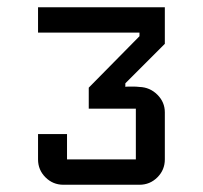

<svg xmlns="http://www.w3.org/2000/svg" viewBox="-20 -510 560 530"><path d="M435 -70Q435 -41 414.5 -20.5Q394 0 365 0H155Q126 0 105.5 -20.5Q85 -41 85 -70V-140H165V-70H355V-210H225V-268L365 -410V-420H85V-490H435V-389L326 -280V-270Q326 -271 337 -271Q342 -271 349 -271Q356 -271 365 -270Q394 -269 414.5 -248.5Q435 -228 435 -200Z"/></svg>

Font: Iceland
Style: Regular
Weight: 400
Designer: Cyreal (www.cyreal.org)
Foundry: Cyreal (www.cyreal.org)
Version: Version 1.001